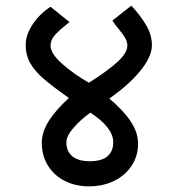

<svg xmlns="http://www.w3.org/2000/svg" viewBox="-20 -656 640 680"><path d="M128 -150Q128 -189 153.2 -228.2Q178.5 -267.5 224 -309Q164.5 -351 134 -377.5Q103.5 -404 87.2 -432.2Q71 -460.5 71 -497Q71 -525 85.5 -552.5Q100 -580 120.8 -600.8Q141.5 -621.5 159 -632L226 -578Q216 -569 210.5 -565Q186.5 -546 172.8 -529.8Q159 -513.5 159 -494Q159 -466 201.5 -428.8Q244 -391.5 295 -363Q363.5 -406.5 397 -437.5Q430.5 -468.5 431 -494Q431 -508.5 423.5 -521.2Q416 -534 400.5 -553Q386 -570.5 378 -583L445 -636Q476 -603 497 -568Q518 -533 518 -496Q518 -455 476.2 -404.2Q434.5 -353.5 367 -307Q416.5 -265.5 442.8 -226.2Q469 -187 469 -147Q469 -103.5 446.2 -69Q423.5 -34.5 383.8 -15.2Q344 4 295 4Q247.5 4 209.5 -15.2Q171.5 -34.5 149.8 -69.5Q128 -104.5 128 -150ZM381 -152Q381 -204.5 300 -257Q264.5 -231.5 239.8 -202.8Q215 -174 215 -152Q215 -120 236.2 -102.5Q257.5 -85 298 -85Q340 -85 360.5 -102.5Q381 -120 381 -152Z"/></svg>

Font: JuliaMono
Style: Bold Italic
Weight: 700
Italic angle: -9°
Monospace: yes
Designer: cormullion
Foundry: corm
Version: Version 0.057; ttfautohint (v1.8.4)